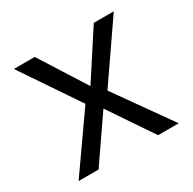

<svg xmlns="http://www.w3.org/2000/svg" viewBox="-119 -627 753 749"><g transform="rotate(-30 257.5 -252.5)"><path d="M481 -505 293 -232 246 -282 391 -505ZM31 0 217 -265 267 -212 121 0ZM125 -505 258 -295 304 -251 482 0H389L252 -203L206 -246L31 -505Z"/></g></svg>

Font: 42dot Sans
Style: Regular
Weight: 400
Designer: 42dot
Version: Version 1.000